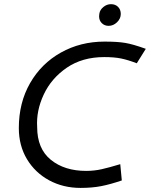

<svg xmlns="http://www.w3.org/2000/svg" viewBox="-20 -899 726 930"><path d="M71.2 0ZM486.2 -697.5Q370 -697.5 275 -644.4Q180 -591.2 125.6 -496.2Q71.2 -401.2 71.2 -278.8Q71.2 -193.8 110.6 -128.1Q150 -62.5 218.1 -25.6Q286.2 11.2 370 11.2Q426.2 11.2 470.6 2.5Q515 -6.2 570 -25L562.5 -103.8Q508.8 -87.5 472.5 -79.4Q436.2 -71.2 397.5 -71.2Q292.5 -71.2 226.2 -125Q160 -178.8 160 -283.8Q155 -362.5 191.9 -441.2Q228.8 -520 303.8 -571.2Q378.8 -622.5 485 -622.5Q533.8 -622.5 566.9 -615.6Q600 -608.8 642.5 -592.5L686.2 -662.5Q623.8 -685 586.2 -691.2Q548.8 -697.5 486.2 -697.5ZM460 -820Q460 -827.5 461.2 -832.5Q463.8 -851.2 480.6 -865Q497.5 -878.8 517.5 -878.8Q538.8 -878.8 551.9 -865.6Q565 -852.5 565 -831.2Q565 -808.8 546.9 -791.2Q528.8 -773.8 506.2 -773.8Q486.2 -773.8 473.1 -786.9Q460 -800 460 -820Z"/></svg>

Font: Cambay
Style: Italic
Weight: 400
Italic angle: -11°
Designer: Pooja Saxena
Foundry: Pooja Saxena
Version: Version 1.019;PS 001.019;hotconv 1.0.70;makeotf.lib2.5.58329